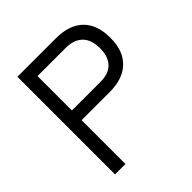

<svg xmlns="http://www.w3.org/2000/svg" viewBox="-189 -847 979 979"><g transform="rotate(-45 300.0 -358.0)"><path d="M161 -6H86V-710H364Q459 -710 510.5 -660.5Q562 -611 562 -514Q562 -422 510.5 -372Q459 -322 364 -322H161ZM161 -640V-392H364Q425 -391 456 -423Q487 -455 487 -514Q487 -577 455 -608.5Q423 -640 364 -640Z"/></g></svg>

Font: Orbit
Style: Regular
Weight: 400
Designer: Sooun Cho
Foundry: JAMO
Version: Version 1.000; ttfautohint (v1.8.4.7-5d5b);gftools[0.9.29]